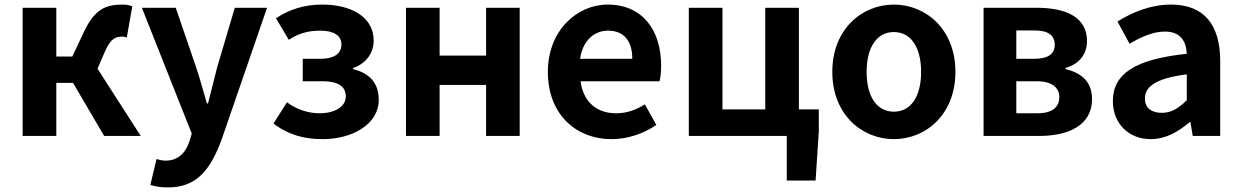

<svg xmlns="http://www.w3.org/2000/svg" viewBox="-20 -594 5423 839"><path d="M79 0H226V-232H299L435 0H595L406 -294L440 -372C464 -426 486 -434 514 -434C522 -434 528 -432 534 -430L558 -566C546 -572 531 -574 516 -574C441 -574 393 -553 347 -455L296 -347H226V-560H79Z M714 225C839 225 899 149 948 17L1147 -560H1006L929 -300C916 -248 902 -194 889 -142H884C868 -196 854 -250 837 -300L748 -560H600L818 -10L808 23C792 72 760 108 703 108C690 108 674 104 664 101L637 214C659 221 681 225 714 225Z M1391 14C1515 14 1635 -48 1635 -158C1635 -235 1591 -275 1523 -292V-297C1584 -317 1613 -368 1613 -416C1613 -525 1507 -574 1389 -574C1312 -574 1245 -554 1186 -514L1242 -420C1286 -449 1327 -460 1380 -460C1438 -460 1472 -439 1472 -400C1472 -359 1440 -337 1378 -337H1303V-239H1389C1456 -239 1491 -218 1491 -172C1491 -127 1441 -99 1377 -99C1333 -99 1281 -112 1234 -147L1175 -54C1246 -1 1315 14 1391 14Z M1754 0H1901V-223H2104V0H2251V-560H2104V-351H1901V-560H1754Z M2653 14C2722 14 2793 -10 2848 -48L2798 -138C2758 -113 2718 -99 2672 -99C2589 -99 2529 -147 2517 -239H2862C2866 -252 2869 -279 2869 -307C2869 -461 2789 -574 2635 -574C2502 -574 2374 -461 2374 -280C2374 -95 2496 14 2653 14ZM2515 -337C2526 -418 2578 -460 2637 -460C2709 -460 2743 -412 2743 -337Z M3418 195H3544L3558 -20V-116H3471V-560H3324V-116H3137V-560H2990V0H3418Z M3886 14C4026 14 4155 -94 4155 -280C4155 -466 4026 -574 3886 -574C3746 -574 3617 -466 3617 -280C3617 -94 3746 14 3886 14ZM3886 -106C3810 -106 3767 -174 3767 -280C3767 -385 3810 -454 3886 -454C3962 -454 4005 -385 4005 -280C4005 -174 3962 -106 3886 -106Z M4278 0H4522C4650 0 4752 -47 4752 -161C4752 -238 4704 -276 4636 -292V-297C4700 -315 4730 -362 4730 -414C4730 -522 4634 -560 4510 -560H4278ZM4421 -337V-461H4501C4563 -461 4589 -438 4589 -398C4589 -360 4563 -337 4498 -337ZM4421 -99V-239H4510C4578 -239 4609 -210 4609 -170C4609 -127 4580 -99 4513 -99Z M5009 14C5073 14 5129 -18 5178 -60H5182L5192 0H5312V-327C5312 -489 5239 -574 5097 -574C5009 -574 4929 -541 4863 -500L4916 -403C4968 -433 5018 -456 5070 -456C5139 -456 5163 -414 5166 -359C4940 -335 4843 -272 4843 -152C4843 -57 4909 14 5009 14ZM5057 -101C5014 -101 4983 -120 4983 -164C4983 -214 5029 -252 5166 -269V-156C5130 -121 5099 -101 5057 -101Z"/></svg>

Font: Source Han Sans CN
Style: Bold
Weight: 700
Designer: Ryoko NISHIZUKA 西塚涼子 (kana, bopomofo & ideographs); Paul D. Hunt (Latin, Greek & Cyrillic); Sandoll Communications 산돌커뮤니
Foundry: Adobe
Version: Version 2.001;hotconv 1.0.107;makeotfexe 2.5.65593